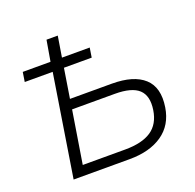

<svg xmlns="http://www.w3.org/2000/svg" viewBox="-124 -834 975 962"><g transform="rotate(-20 363.0 -352.5)"><path d="M109 0 195 -543H46L54 -594H202L221 -705H281L263 -594H411L403 -543H255L230 -386H453Q569 -386 624.5 -335.5Q680 -285 664 -183Q650 -93 582.5 -46.5Q515 0 408 0ZM177 -53H403Q493 -53 542.5 -86Q592 -119 603 -191Q614 -264 577 -298.5Q540 -333 450 -333H222Z"/></g></svg>

Font: Mulish Light
Style: Italic
Weight: 300
Italic angle: -9°
Designer: Vernon Adams
Foundry: Vernon Adams
Version: Version 3.603; ttfautohint (v1.8.3)